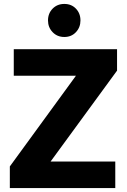

<svg xmlns="http://www.w3.org/2000/svg" viewBox="-20 -956 648 976"><path d="M30 -110 385 -597H575L219 -110ZM30 0V-110L134 -135H566V0ZM50 -571V-706H575V-597L469 -571ZM307 -768Q271 -768 247.5 -792.5Q224 -817 224 -852Q224 -888 247.5 -912Q271 -936 307 -936Q343 -936 366 -912Q389 -888 389 -852Q389 -817 366 -792.5Q343 -768 307 -768Z"/></svg>

Font: Outfit Thin
Style: Bold
Weight: 700
Version: Version 1.100;gftools[0.9.27]